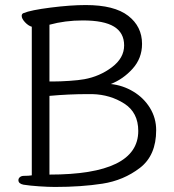

<svg xmlns="http://www.w3.org/2000/svg" viewBox="-20 -731 690 761"><path d="M66 -668Q66 -676 73 -679Q102 -691 181 -701Q260 -711 320 -711Q433 -711 488 -668.5Q543 -626 543 -557Q543 -500 505.5 -458.5Q468 -417 419 -398Q467 -393 508.5 -368Q550 -343 574.5 -303Q599 -263 599 -215Q599 -115 534.5 -65.5Q470 -16 386 -3Q302 10 198 10Q172 10 135 7.5Q98 5 73 1Q53 -3 53 -17Q53 -24 59 -29Q65 -34 75 -34Q94 -34 106 -36V-625Q92 -629 79 -643Q66 -657 66 -668ZM528 -212Q528 -285 472.5 -320.5Q417 -356 346 -358H327Q253 -358 176 -351V-39Q528 -39 528 -212ZM189 -408Q218 -408 255 -410.5Q292 -413 314 -417Q375 -428 423.5 -464.5Q472 -501 472 -551Q472 -601 432 -625.5Q392 -650 308 -650Q238 -650 176 -633V-408Z"/></svg>

Font: Iansui 0.93
Style: Regular
Weight: 400
Designer: But Ko / Fontworks Inc.
Foundry: zi-hi.com / Fontworks Inc.
Version: Version 0.931